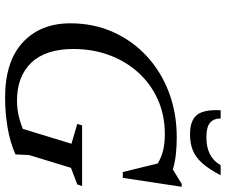

<svg xmlns="http://www.w3.org/2000/svg" viewBox="-88 -810 909 774"><g transform="rotate(90 367.0 -423.5)"><path d="M386 -37Q442 -37 500 -60.5L560 -256.5L480 -280L486 -299.5H730.5L724 -280L657 -254.5L605.5 -85.5L603 -32L602.5 -30.5Q553.5 -9 494.5 1Q435.5 11 374 11Q229 11 151.8 -60Q74.5 -131 74.5 -252Q74.5 -345.5 109.5 -424Q144.5 -502.5 207 -560.2Q269.5 -618 353 -649.5Q436.5 -681 534 -681Q567.5 -681 599.8 -677.8Q632 -674.5 664 -665.5L722 -701H733.5L697.5 -463.5H674L639.5 -604.5Q612.5 -620 584.8 -626.5Q557 -633 520.5 -633Q445 -633 382 -604.8Q319 -576.5 273.2 -526.2Q227.5 -476 202.8 -409Q178 -342 178 -265Q178 -152.5 233.2 -94.8Q288.5 -37 386 -37ZM534.5 -800.5Q614 -800.5 646.5 -858H687Q662 -810 637.8 -783.2Q613.5 -756.5 585.8 -745.5Q558 -734.5 522 -734.5Q466.5 -734.5 444 -762.2Q421.5 -790 425 -858H458Q458 -830.5 475 -815.5Q492 -800.5 534.5 -800.5Z"/></g></svg>

Font: Newsreader Text Medium
Style: Italic
Weight: 500
Italic angle: -17°
Designer: Hugues Gentile
Foundry: Production Type
Version: Version 1.001